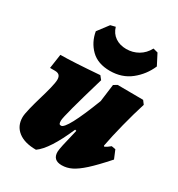

<svg xmlns="http://www.w3.org/2000/svg" viewBox="-174 -832 884 956"><g transform="rotate(30 267.5 -354.0)"><path d="M535 -143Q479 -80 443 -47.5Q407 -15 379.5 -1.5Q352 12 323 12Q272 12 272 -36Q272 -46 278.5 -77Q285 -108 301 -173L293 -175Q231 -31 174 9Q108 9 71.5 -19.5Q35 -48 35 -98Q35 -115 44 -151.5Q53 -188 64 -225Q75 -261 83.5 -295.5Q92 -330 92 -346Q92 -363 84 -371Q76 -379 59 -379H31L43 -461Q110 -461 266 -473L282 -453Q209 -206 209 -179Q209 -167 211.5 -162Q214 -157 222 -157Q253 -157 332 -362L345 -462L365 -474L512 -473L527 -453Q507 -390 487.5 -313.5Q468 -237 457 -178L461 -174Q474 -180 492 -195L515 -191ZM429 -720 456 -713 488 -651Q463 -593 414 -554Q365 -515 296 -515Q226 -515 186.5 -554Q147 -593 137 -651L184 -713L212 -720Q222 -686 248.5 -668Q275 -650 312 -650Q349 -650 380 -668Q411 -686 429 -720Z"/></g></svg>

Font: Alegreya Black
Style: Italic
Weight: 900
Italic angle: -7°
Designer: Juan Pablo del Peral
Foundry: Huerta Tipografica
Version: Version 2.007; ttfautohint (v1.6)